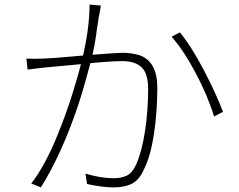

<svg xmlns="http://www.w3.org/2000/svg" viewBox="-20 -797 1040 836"><path d="M416 -754 412 -732Q409 -720 407.5 -706Q406 -692 403 -678Q393 -595 377 -535Q342 -403 319 -335Q249 -127 158 19L116 2Q177 -76 233 -215Q268 -302 295 -387.5Q322 -473 336 -533Q351 -590 360.5 -655.5Q370 -721 370 -777L419 -773ZM951 -310 912 -290Q884 -382 830.5 -482Q777 -582 727 -637L763 -656Q811 -599 865.5 -495.5Q920 -392 951 -310ZM132 -541Q156 -541 170 -542Q205 -543 305 -552L374 -558Q486 -567 517 -567Q554 -567 589 -556Q665 -528 665 -415Q665 -309 650 -211.5Q635 -114 606 -58Q586 -13 554 3Q522 19 474 19Q448 19 416 14.5Q384 10 359 4L352 -41Q419 -21 475 -21Q509 -21 532.5 -32.5Q556 -44 572 -79Q597 -134 611 -223.5Q625 -313 625 -409Q625 -477 596.5 -504Q568 -531 512 -531Q453 -531 294 -514L174 -503L139 -499L100 -494L95 -542Q108 -541 132 -541Z"/></svg>

Font: Merged Yaku Han JP ExtraLight
Style: Regular
Weight: 250
Designer: Ryoko NISHIZUKA 西塚涼子 (kana, bopomofo & ideographs); Paul D. Hunt (Latin, Greek & Cyrillic); Sandoll Communications 산돌커뮤니
Foundry: Adobe
Version: Version 2.004